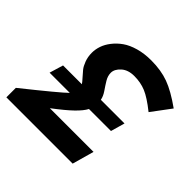

<svg xmlns="http://www.w3.org/2000/svg" viewBox="-168 -835 1000 1000"><g transform="rotate(45 332.0 -335.0)"><path d="M6.8 0V-69.8Q190.4 -216.3 224.1 -250H75.2L98.1 -326.2H236.8Q230.5 -335.9 214.4 -353.5Q198.2 -371.1 187.3 -384.8Q176.3 -398.4 166.7 -423.8Q157.2 -449.2 157.2 -479Q157.2 -504.4 166 -530.3Q174.8 -556.2 194.6 -581.5Q214.4 -606.9 242.2 -626.5Q270 -646 312 -658Q354 -669.9 403.8 -669.9Q476.6 -669.9 532.7 -649.4Q588.9 -628.9 664.1 -575.2L585 -469.2Q524.4 -517.6 485.4 -533.7Q446.3 -549.8 399.9 -549.8Q354 -549.8 327.4 -525.6Q300.8 -501.5 300.8 -475.1Q300.8 -452.1 314.2 -429.9Q327.6 -407.7 343.8 -384.3Q359.9 -360.8 363.8 -338.9H538.1L516.1 -261.2H354Q340.8 -235.8 306.9 -202.9Q272.9 -169.9 207 -120.1H528.8L495.1 0Z"/></g></svg>

Font: IntelOne Mono Bold
Style: Italic
Weight: 700
Italic angle: -16°
Designer: Fred Shallcrass
Foundry: Frere-Jones Type LLC
Version: Version 1.200;hotconv 1.1.0;makeotfexe 2.6.0;FJTRelease1.2